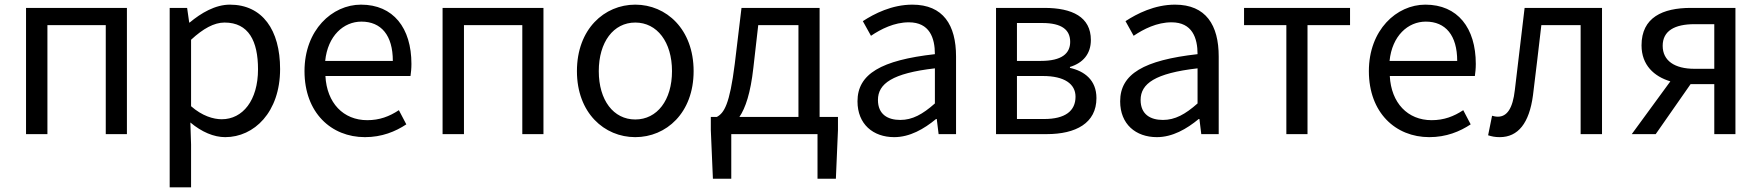

<svg xmlns="http://www.w3.org/2000/svg" viewBox="-20 -577 7578 826"><path d="M92 0H184V-469H435V0H526V-543H92Z M710 229H802V45L799 -50C848 -9 900 13 949 13C1073 13 1185 -94 1185 -280C1185 -448 1109 -557 969 -557C906 -557 845 -521 796 -480H794L785 -543H710ZM934 -64C898 -64 850 -78 802 -120V-406C854 -454 901 -480 946 -480C1050 -480 1090 -400 1090 -279C1090 -145 1024 -64 934 -64Z M1550 13C1623 13 1681 -11 1728 -42L1696 -103C1655 -76 1613 -60 1560 -60C1457 -60 1386 -134 1380 -250H1746C1748 -264 1750 -282 1750 -302C1750 -457 1672 -557 1533 -557C1409 -557 1290 -448 1290 -271C1290 -92 1405 13 1550 13ZM1379 -315C1390 -423 1458 -484 1535 -484C1620 -484 1670 -425 1670 -315Z M1884 0H1976V-469H2227V0H2318V-543H1884Z M2713 13C2846 13 2964 -91 2964 -271C2964 -452 2846 -557 2713 -557C2580 -557 2462 -452 2462 -271C2462 -91 2580 13 2713 13ZM2713 -63C2619 -63 2556 -146 2556 -271C2556 -396 2619 -480 2713 -480C2807 -480 2871 -396 2871 -271C2871 -146 2807 -63 2713 -63Z M3126 0H3497V192H3576L3585 -17V-74H3506V-543H3170L3141 -302C3119 -127 3095 -91 3064 -74H3038V-17L3047 192H3126ZM3161 -74C3187 -112 3209 -177 3221 -285L3242 -469H3415V-74Z M3827 13C3894 13 3955 -22 4007 -65H4010L4018 0H4093V-334C4093 -469 4038 -557 3905 -557C3817 -557 3741 -518 3692 -486L3727 -423C3770 -452 3827 -481 3890 -481C3979 -481 4002 -414 4002 -344C3771 -318 3669 -259 3669 -141C3669 -43 3736 13 3827 13ZM3853 -61C3799 -61 3757 -85 3757 -147C3757 -217 3819 -262 4002 -283V-132C3949 -85 3905 -61 3853 -61Z M4265 0H4483C4608 0 4697 -47 4697 -155C4697 -233 4645 -271 4583 -285V-289C4639 -306 4673 -345 4673 -405C4673 -504 4593 -543 4473 -543H4265ZM4355 -315V-478H4464C4549 -478 4584 -448 4584 -397C4584 -347 4548 -315 4458 -315ZM4355 -65V-250H4467C4559 -250 4607 -216 4607 -161C4607 -100 4563 -65 4472 -65Z M4957 13C5024 13 5085 -22 5137 -65H5140L5148 0H5223V-334C5223 -469 5168 -557 5035 -557C4947 -557 4871 -518 4822 -486L4857 -423C4900 -452 4957 -481 5020 -481C5109 -481 5132 -414 5132 -344C4901 -318 4799 -259 4799 -141C4799 -43 4866 13 4957 13ZM4983 -61C4929 -61 4887 -85 4887 -147C4887 -217 4949 -262 5132 -283V-132C5079 -85 5035 -61 4983 -61Z M5514 0H5605V-469H5788V-543H5332V-469H5514Z M6129 13C6202 13 6260 -11 6307 -42L6275 -103C6234 -76 6192 -60 6139 -60C6036 -60 5965 -134 5959 -250H6325C6327 -264 6329 -282 6329 -302C6329 -457 6251 -557 6112 -557C5988 -557 5869 -448 5869 -271C5869 -92 5984 13 6129 13ZM5958 -315C5969 -423 6037 -484 6114 -484C6199 -484 6249 -425 6249 -315Z M6432 13C6511 13 6559 -47 6575 -167C6588 -268 6599 -369 6611 -469H6780V0H6872V-543H6539C6525 -426 6511 -308 6497 -190C6488 -110 6463 -75 6424 -75C6414 -75 6407 -77 6399 -79L6382 5C6398 10 6411 13 6432 13Z M7270 -281C7184 -281 7133 -316 7133 -380C7133 -444 7184 -473 7270 -473H7355V-281ZM7000 0H7103L7253 -215H7255H7355V0H7446V-543H7254C7133 -543 7042 -502 7042 -382C7042 -297 7096 -248 7166 -227Z"/></svg>

Font: Noto Sans Mono CJK HK
Style: Regular
Weight: 400
Designer: Ryoko NISHIZUKA 西塚涼子 (kana, bopomofo & ideographs); Paul D. Hunt (Latin, Greek & Cyrillic); Sandoll Communications 산돌커뮤니
Foundry: Adobe
Version: Version 2.004;hotconv 1.0.118;makeotfexe 2.5.65603